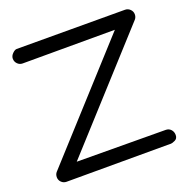

<svg xmlns="http://www.w3.org/2000/svg" viewBox="-121 -795 911 916"><g transform="rotate(-20 334.0 -337.5)"><path d="M61 -601.6Q45.9 -601.6 35.2 -612.5Q24.4 -623.5 24.4 -638.7Q24.4 -652.8 36.4 -664.6Q48.3 -676.3 57.6 -676.3L607.4 -675.3Q622.1 -675.3 633.1 -664.6Q644 -653.8 644 -639.2Q644 -625 635.7 -615.2L143.1 -72.8L593.3 -70.3H593.8Q609.9 -70.3 620.1 -59.1Q630.4 -47.9 630.4 -31.2Q630.4 -13.2 615.7 -6.3Q601.1 0.5 592.8 0.5Q592.3 0.5 592.3 0L64.9 0.5Q49.8 0.5 39.1 -10Q28.3 -20.5 28.3 -35.6Q28.3 -49.8 36.6 -59.6L529.3 -602.1L61.5 -601.6Z"/></g></svg>

Font: Manjari
Style: Regular
Weight: 400
Designer: Santhosh Thottingal <santhosh.thottingal@gmail.com>
Foundry: SMC
Version: Version 2.000